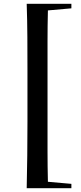

<svg xmlns="http://www.w3.org/2000/svg" viewBox="-20 -823 427 1014"><path d="M357 -779 233 -768Q231 -686 231 -607.5Q231 -529 231 -451V-179Q231 -101 231 -23.5Q231 54 233 137L357 148V171H121Q123 85 124 -2.5Q125 -90 125 -179V-451Q125 -539 124.5 -627Q124 -715 121 -803H357Z"/></svg>

Font: XinYuGongZhangJiaSongA
Style: Regular
Weight: 900
Designer: XinYuGong
Foundry: Adobe Systems Incorporated
Version: Version 1.00